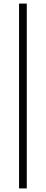

<svg xmlns="http://www.w3.org/2000/svg" viewBox="-20 -828 255 1068"><path d="M86 220V-808H129V220Z"/></svg>

Font: Encode Sans Semi Condensed ExLight
Style: Regular
Weight: 275
Width: 4
Designer: Multiple Designers
Foundry: Impallari Type
Version: Version 2.000